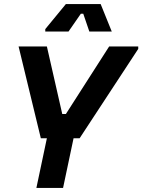

<svg xmlns="http://www.w3.org/2000/svg" viewBox="-20 -930 704 950"><path d="M664 -688 374 -246H344L292 0H160L212 -246H182L72 -700H212L288 -366H306L520 -700H664ZM204 -786 306 -910H478L533 -774H422L392 -862H380L319 -774H204Z"/></svg>

Font: Space Mono
Style: Bold Italic
Weight: 700
Italic angle: -12°
Monospace: yes
Designer: Colophon Foundry / Benjamin Critton
Foundry: Colophon Foundry
Version: Version 1.000;PS 1.000;hotconv 1.0.81;makeotf.lib2.5.63406